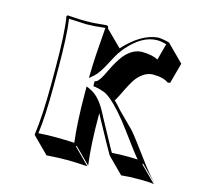

<svg xmlns="http://www.w3.org/2000/svg" viewBox="-80 -525 702 671"><g transform="rotate(15 271.0 -189.5)"><path d="M94.2 -234.9Q94.2 -374 84 -428.2L86.9 -432.1Q93.8 -432.1 111.3 -430.7Q142.1 -428.7 158.2 -429.2Q184.1 -429.2 227.1 -434.1Q231.4 -433.6 233.4 -431.6Q235.4 -428.2 235.8 -423.8L292.5 -367.7Q352.5 -433.6 413.1 -439Q431.6 -438.5 454.1 -432.1L458 -428.2L514.6 -371.6L494.6 -297.4L486.3 -295.4Q467.3 -309.6 428.7 -309.6Q398.9 -308.6 373.5 -278.3Q360.8 -262.7 335.4 -209.5Q328.6 -195.3 323.2 -187.5Q326.2 -184.6 327.1 -184.1Q337.4 -173.8 351.1 -158.2L407.7 -101.6Q426.3 -80.1 481.4 -4.9Q506.3 28.8 532.7 56.6L476.1 0L474.1 2.9L530.8 59.6Q515.1 56.6 478.5 56.6Q438.5 56.6 412.6 59.6L356 2.9Q344.2 -16.6 292 -112.8Q291 -115.2 282.7 -130.4V-123.5Q282.7 -14.6 292.5 56.6L235.8 0L233.9 2.9L290.5 59.6Q244.6 56.6 216.8 56.6Q186.5 56.6 142.6 59.6L85.9 2.9L84 0Q93.8 -68.4 94.2 -180.2ZM250.5 -224.6 248 -227.1V-225.1Q249.5 -224.6 250.5 -224.6ZM104 -234.9V-180.2Q104 -72.3 95.2 -7.8Q129.4 -10.3 160.2 -9.8Q191.4 -9.8 225.1 -7.8Q216.3 -76.7 215.8 -180.2V-209.5L230 -203.1Q262.2 -188.5 287.6 -142.6Q290 -138.7 294.4 -130.1Q298.8 -121.6 300.8 -117.7Q354.5 -18.6 356.4 -15.6Q358.9 -11.2 361.3 -7.8Q389.6 -10.3 421.9 -9.8Q437.5 -9.8 454.1 -8.8Q439 -25.9 385.7 -98.6Q364.7 -127.4 343.3 -151.4Q304.7 -195.3 279.8 -206.1Q265.1 -211.9 246.6 -215.3L238.3 -216.3L237.8 -233.4L244.1 -236.3Q255.4 -241.2 273.4 -280.8Q292 -319.8 309.1 -341.3Q337.9 -375.5 372.1 -376Q411.1 -375.5 430.2 -363.8L446.3 -423.8Q427.2 -429.2 413.1 -429.2Q357.9 -429.2 306.2 -368.2Q297.9 -357.9 291.5 -348.6Q283.2 -335.9 270 -310.1Q249 -269 232.9 -254.4L215.8 -239.7L216.3 -261.7Q216.8 -309.6 226.1 -423.8Q184.1 -418.9 158.2 -418.9Q148.4 -418.9 95.2 -421.9Q104 -364.3 104 -234.9Z"/></g></svg>

Font: Linux Biolinum Shadow O
Style: Bold
Weight: 700
Designer: Philipp H. Poll
Foundry: Philipp H. Poll
Version: Version 0.9.2